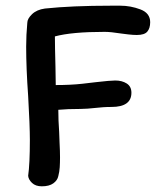

<svg xmlns="http://www.w3.org/2000/svg" viewBox="-20 -655 553 675"><path d="M127 0Q105 0 92.5 -12Q80 -24 79 -37Q85 -79 85 -163Q85 -213 79 -317Q72 -415 72 -491Q72 -532 76 -575Q76 -589 92.5 -605Q109 -621 138 -625Q233 -635 371 -635H403Q439 -635 473.5 -622Q508 -609 508 -577Q508 -556 498 -544Q488 -532 461 -532Q448 -532 431 -534Q414 -536 407 -537Q369 -543 348 -543Q232 -543 173 -527Q173 -494 175 -420L176 -356Q228 -356 269 -360.5Q310 -365 316 -366Q368 -372 385 -372Q409 -372 425.5 -361.5Q442 -351 442 -329Q442 -279 372 -279Q355 -279 342 -278Q329 -277 320 -276Q284 -272 263 -272Q217 -272 185 -269Q185 -232 188 -191Q188 -178 189.5 -151Q191 -124 191 -102Q191 -83 190 -67Q189 -51 185 -36Q182 -21 167.5 -10.5Q153 0 127 0Z"/></svg>

Font: Itim
Style: Regular
Weight: 400
Designer: Suppakit Chalermlarp
Version: Version 1.002g